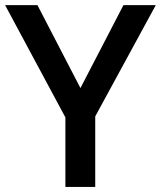

<svg xmlns="http://www.w3.org/2000/svg" viewBox="-20 -734 632 754"><path d="M295.9 -388.2 464.8 -713.9H591.8L354 -276.9V0H236.8V-272.9L0 -713.9H127Z"/></svg>

Font: f1_46825          
Style: Regular
Weight: 600
Foundry: Ascender Corporation
Version: Version 1.10